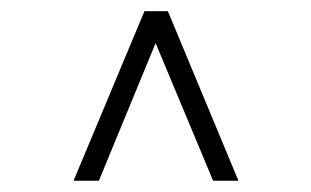

<svg xmlns="http://www.w3.org/2000/svg" viewBox="-20 -670 558 344"><path d="M258.8 -592.8 157.2 -346.2H111.8L238.8 -649.9H280.8L407.2 -346.2H361.8Z"/></svg>

Font: Linux Biolinum
Style: Regular
Weight: 400
Designer: Philipp H. Poll
Foundry: Philipp H. Poll
Version: Version 0.6.4